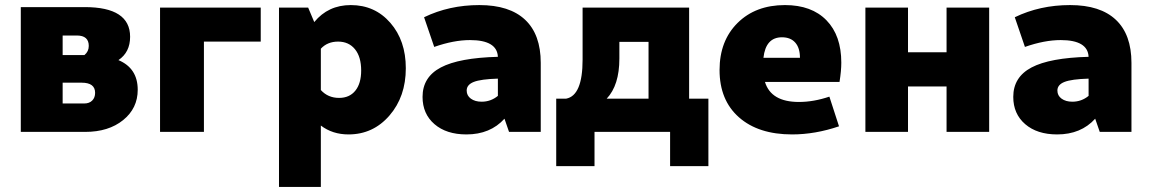

<svg xmlns="http://www.w3.org/2000/svg" viewBox="-20 -520 4532 757"><path d="M62 0V-492H314Q493 -492 493 -375Q493 -314 447 -283Q523 -251 523 -166Q523 -93 465.5 -46.5Q408 0 316 0ZM227 -380V-303H313Q330 -317 330 -339Q330 -380 283 -380ZM227 -112H312Q332 -112 343.5 -123.5Q355 -135 355 -154Q355 -194 302 -194H227Z M611 0V-490H1008V-356H784V0Z M1080 217V-490H1195L1219 -433Q1274 -500 1363 -500Q1458 -500 1519 -430Q1580 -360 1580 -251Q1580 -139 1515.5 -64.5Q1451 10 1354 10Q1291 10 1245 -25V217ZM1245 -328V-165Q1273 -134 1317 -134Q1358 -134 1381 -162.5Q1404 -191 1404 -242Q1404 -296 1379.5 -326Q1355 -356 1313 -356Q1271 -356 1245 -328Z M1819 10Q1740 10 1693 -30.5Q1646 -71 1646 -138Q1646 -216 1718 -254Q1790 -292 1943 -296Q1940 -362 1833 -362Q1769 -362 1692 -335L1652 -452Q1751 -500 1870 -500Q1989 -500 2050.5 -442Q2112 -384 2112 -272V0H1987L1969 -52Q1913 10 1819 10ZM1820 -163Q1820 -143 1836.5 -131Q1853 -119 1879 -119Q1915 -119 1943 -142V-210Q1876 -208 1848 -197Q1820 -186 1820 -163Z M2173 135V-131H2212Q2277 -143 2277 -285V-490H2697V-131H2773V135H2622V0H2324V135ZM2422 -289Q2422 -184 2372 -131H2537V-355H2422Z M3103 10Q2970 10 2893.5 -57.5Q2817 -125 2817 -244Q2817 -359 2888 -429.5Q2959 -500 3075 -500Q3180 -500 3238.5 -440Q3297 -380 3297 -273Q3297 -241 3290 -197H2996Q3020 -118 3130 -118Q3188 -118 3250 -139L3288 -22Q3194 10 3103 10ZM3063 -373Q2999 -373 2990 -292H3134Q3134 -331 3115.5 -352Q3097 -373 3063 -373Z M3392 0V-490H3560V-314H3712V-490H3880V0H3712V-179H3560V0Z M4148 10Q4069 10 4022 -30.5Q3975 -71 3975 -138Q3975 -216 4047 -254Q4119 -292 4272 -296Q4269 -362 4162 -362Q4098 -362 4021 -335L3981 -452Q4080 -500 4199 -500Q4318 -500 4379.5 -442Q4441 -384 4441 -272V0H4316L4298 -52Q4242 10 4148 10ZM4149 -163Q4149 -143 4165.5 -131Q4182 -119 4208 -119Q4244 -119 4272 -142V-210Q4205 -208 4177 -197Q4149 -186 4149 -163Z"/></svg>

Font: Cantarell Extra Bold
Style: Regular
Weight: 800
Designer: Dave Crossland, Nikolaus Waxweiler, Florian Fecher, Jacques Le Bailly, Eben Sorkin, Alexei Vanyashin, Alexios Zavras, Em
Version: Version 0.303